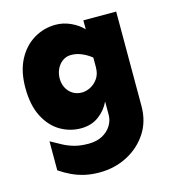

<svg xmlns="http://www.w3.org/2000/svg" viewBox="-112 -607 859 949"><g transform="rotate(-15 317.0 -132.0)"><path d="M281.2 249Q240.2 249 206.1 241.2Q171.9 233.4 141.6 219.2Q111.3 205.1 81.1 184.6V36.1Q112.3 53.7 138.2 67.4Q164.1 81.1 194.3 89.4Q224.6 97.7 265.6 97.7Q306.6 97.7 335.9 82Q365.2 66.4 381.3 40.5Q397.5 14.6 397.5 -13.7V-83Q378.9 -42 340.8 -13.7Q302.7 14.6 249 14.6Q193.4 14.6 144.5 -13.7Q95.7 -42 64.9 -101.1Q34.2 -160.2 34.2 -250Q34.2 -334 64.9 -392.6Q95.7 -451.2 147 -481.9Q198.2 -512.7 258.8 -512.7Q297.9 -512.7 335.4 -495.6Q373 -478.5 397.5 -452.1V-498H565.4V-14.6Q565.4 64.5 526.4 123.5Q487.3 182.6 422.9 215.8Q358.4 249 281.2 249ZM298.8 -155.3Q320.3 -155.3 342.8 -166.5Q365.2 -177.7 381.3 -200.7Q397.5 -223.6 397.5 -259.8V-307.6Q376 -325.2 349.1 -336.9Q322.3 -348.6 293.9 -348.6Q269.5 -348.6 250.5 -335Q231.4 -321.3 220.7 -298.8Q210 -276.4 210 -250Q210 -223.6 221.2 -202.1Q232.4 -180.7 252.4 -168Q272.5 -155.3 298.8 -155.3Z"/></g></svg>

Font: Sen ExtraBold
Style: Regular
Weight: 800
Version: Version 2.000;gftools[0.9.31]